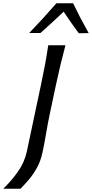

<svg xmlns="http://www.w3.org/2000/svg" viewBox="-94 -988 558 1166"><path d="M-74 158Q-23.5 109 15.8 53Q55 -3 69 -68L112.5 -273.5L155 -473.5Q169.5 -541.5 179.8 -597.2Q190 -653 199 -713H303.5Q287.5 -653 274 -597.2Q260.5 -541.5 246 -473.5L208.5 -297Q195 -233 185.5 -174.8Q176 -116.5 164 -62.5Q153.5 -11.5 130.8 30Q108 71.5 80.8 103.2Q53.5 135 30.5 158ZM384.5 -786Q360.5 -818.5 337.5 -851Q314.5 -883.5 292.5 -917Q258 -884 223 -852Q188 -820 151.5 -787.5H83.5Q127 -833 167.8 -877.5Q208.5 -922 248.5 -968H350Q392.5 -879 444.5 -787Z"/></svg>

Font: Commissioner Flair
Style: Italic
Weight: 400
Italic angle: -12°
Designer: Kostas Bartsokas
Foundry: Kostas Bartsokas
Version: Version 1.000; ttfautohint (v1.8.3)